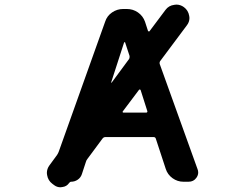

<svg xmlns="http://www.w3.org/2000/svg" viewBox="-20 -792 1040 814"><path d="M202.1 -12.7Q183.6 -26.4 179.7 -49.8Q178.7 -53.7 178.7 -58.6Q178.7 -76.2 189.5 -90.8L221.7 -134.8Q225.6 -140.6 228.5 -147.5L425.8 -700.2Q433.6 -724.6 455.1 -739.3Q476.6 -753.9 502 -753.9H517.6Q543.9 -753.9 564.9 -739.3Q585.9 -724.6 594.7 -700.2L607.4 -661.1Q608.4 -659.2 610.8 -658.7Q613.3 -658.2 614.3 -660.2L681.6 -750Q695.3 -768.6 718.8 -771.5Q722.7 -772.5 727.5 -772.5Q745.1 -772.5 759.8 -761.7Q778.3 -748 782.2 -724.6Q783.2 -720.7 783.2 -715.8Q783.2 -698.2 771.5 -683.6L659.2 -533.2Q655.3 -527.3 657.2 -520.5L817.4 -75.2Q820.3 -68.4 820.3 -60.5Q820.3 -48.8 812.5 -38.1Q800.8 -21.5 779.3 -21.5H757.8Q732.4 -21.5 711.4 -36.6Q690.4 -51.8 682.6 -76.2L640.6 -204.1Q638.7 -210.9 630.9 -210.9H426.8Q419.9 -210.9 415 -205.1L350.6 -118.2Q345.7 -112.3 343.8 -104.5L327.1 -53.7Q322.3 -39.1 309.6 -30.3Q296.9 -21.5 281.2 -21.5Q277.3 -21.5 274.4 -17.6L273.4 -16.6Q262.7 -1 244.1 1Q240.2 2 236.3 2Q221.7 2 210 -6.8ZM599.6 -314.5Q602.5 -314.5 604 -316.4Q605.5 -318.4 604.5 -321.3L576.2 -410.2Q575.2 -412.1 573.2 -412.6Q571.3 -413.1 569.3 -411.1L501 -320.3Q499 -318.4 500 -316.4Q501 -314.5 503.9 -314.5ZM451.2 -442.4Q451.2 -441.4 452.1 -441.4Q452.1 -441.4 452.1 -441.4Q453.1 -441.4 453.1 -441.4L527.3 -542Q529.3 -545.9 529.3 -549.8Q529.3 -552.7 529.3 -554.7L510.7 -611.3Q510.7 -613.3 508.8 -613.3Q506.8 -613.3 505.9 -611.3Z"/></svg>

Font: Rounded Mgen+ 1m medium
Style: Regular
Weight: 500
Designer: [Source Han Sans]
Ryoko NISHIZUKA  (kana & ideographs); Paul D. Hunt (Latin, Greek & Cyrillic); Wenlong ZHANG  (bopomofo
Version: Version 1.059.20150602